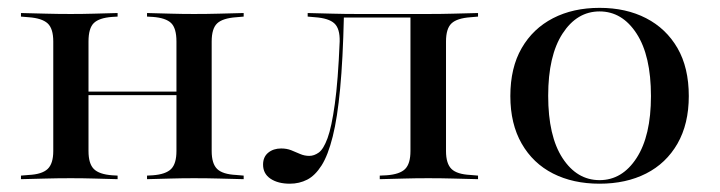

<svg xmlns="http://www.w3.org/2000/svg" viewBox="-20 -447 1796 479"><path d="M463.7 -2.4Q433.9 -2.4 406.9 -1.6Q379.8 -0.8 346.8 0V-8.9L361.3 -9.7Q393.5 -12.1 406.9 -25.4Q420.2 -38.7 420.2 -70.2V-207.3H508.1V-70.2Q508.1 -38.7 521.8 -25.4Q535.5 -12.1 569.4 -10.5L587.9 -8.9V0Q554 -0.8 525.4 -1.6Q496.8 -2.4 463.7 -2.4ZM156.5 -2.4Q124.2 -2.4 95.6 -1.6Q66.9 -0.8 32.3 0V-8.9L51.6 -10.5Q84.7 -12.1 98.8 -25.4Q112.9 -38.7 112.9 -70.2V-343.5Q112.9 -375.8 98.8 -388.7Q84.7 -401.6 51.6 -404L32.3 -405.6V-414.5Q66.9 -413.7 95.6 -412.9Q124.2 -412.1 156.5 -412.1Q187.1 -412.1 214.1 -412.9Q241.1 -413.7 273.4 -414.5V-405.6L259.7 -404.8Q227.4 -402.4 214.1 -389.5Q200.8 -376.6 200.8 -343.5V-70.2Q200.8 -38.7 214.1 -25.4Q227.4 -12.1 259.7 -9.7L273.4 -8.9V0Q241.1 -0.8 214.1 -1.6Q187.1 -2.4 156.5 -2.4ZM420.2 -207.3V-343.5Q420.2 -376.6 406.9 -389.5Q393.5 -402.4 361.3 -404.8L346.8 -405.6V-414.5Q379.8 -413.7 406.9 -412.9Q433.9 -412.1 463.7 -412.1Q496.8 -412.1 525.4 -412.9Q554 -413.7 587.9 -414.5V-405.6L569.4 -404Q535.5 -401.6 521.8 -388.7Q508.1 -375.8 508.1 -343.5V-207.3ZM170.2 -209.7V-218.5H451.6V-209.7Z M1048.4 -2.4Q1016.9 -2.4 989.1 -1.6Q961.3 -0.8 927.4 0V-8.9L944.4 -9.7Q977.4 -12.1 990.7 -25.4Q1004 -38.7 1004 -70.2V-207.3H1092.7V-70.2Q1092.7 -38.7 1106.5 -25.4Q1120.2 -12.1 1154 -10.5L1172.6 -8.9V0Q1138.7 -0.8 1109.7 -1.6Q1080.6 -2.4 1048.4 -2.4ZM703.2 11.3Q673.4 11.3 654.8 -1.2Q636.3 -13.7 636.3 -36.3Q636.3 -55.6 649.2 -66.1Q662.1 -76.6 681.5 -76.6Q695.2 -76.6 706.5 -72.2Q717.7 -67.7 728.6 -62.9Q739.5 -58.1 751.6 -58.1Q763.7 -58.1 775.4 -66.5Q787.1 -75 797.2 -102.4Q807.3 -129.8 815.3 -187.5Q823.4 -245.2 827.4 -343.5Q828.2 -375.8 814.1 -388.7Q800 -401.6 766.1 -404L747.6 -405.6V-414.5Q781.5 -413.7 810.5 -412.9Q839.5 -412.1 871.8 -412.1H873.4H1048.4Q1080.6 -412.1 1109.7 -412.9Q1138.7 -413.7 1172.6 -414.5V-405.6L1154 -404Q1120.2 -401.6 1106.5 -388.7Q1092.7 -375.8 1092.7 -343.5V-207.3H1004V-405.6L1007.3 -403.2H834.7L837.9 -404.8Q835.5 -299.2 828.6 -226.2Q821.8 -153.2 810.1 -106.5Q798.4 -59.7 782.3 -34.3Q766.1 -8.9 746.4 1.2Q726.6 11.3 703.2 11.3Z M1475.8 11.3Q1409.7 11.3 1359.7 -14.1Q1309.7 -39.5 1281.5 -88.7Q1253.2 -137.9 1253.2 -207.3Q1253.2 -278.2 1281.5 -327Q1309.7 -375.8 1359.7 -401.6Q1409.7 -427.4 1475.8 -427.4Q1541.9 -427.4 1591.9 -401.6Q1641.9 -375.8 1670.2 -327Q1698.4 -278.2 1698.4 -207.3Q1698.4 -137.9 1670.2 -88.7Q1641.9 -39.5 1591.9 -14.1Q1541.9 11.3 1475.8 11.3ZM1475.8 2.4Q1532.3 2.4 1568.1 -52.8Q1604 -108.1 1604 -207.3Q1604 -308.1 1568.1 -363.3Q1532.3 -418.5 1475.8 -418.5Q1419.4 -418.5 1383.5 -363.3Q1347.6 -308.1 1347.6 -208.1Q1347.6 -107.3 1383.5 -52.4Q1419.4 2.4 1475.8 2.4Z"/></svg>

Font: Playfair 144pt SemiExpanded Medium
Style: Regular
Weight: 500
Width: 6
Designer: Claus Eggers Sørensen
Foundry: Claus Eggers Sørensen
Version: Version 2.203